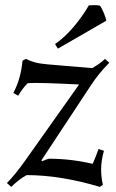

<svg xmlns="http://www.w3.org/2000/svg" viewBox="-20 -715 452 750"><path d="M386 -126Q375 -87 375 -54.5Q375 -22 382 7L370 15Q216 -31 84 -31Q53 -14 24 15L7 0Q39 -32 80 -90L289 -385L225 -388Q151 -391 124 -391Q97 -391 88 -390Q68 -370 51 -341L32 -352Q61 -405 68 -478L81 -485Q106 -473 129 -468.5Q152 -464 232 -458L340 -449Q371 -466 390 -485L407 -470Q365 -428 334 -380L142 -89L144 -85Q159 -92 171 -95Q257 -95 342 -75Q352 -97 365 -133ZM327 -694Q337 -695 348.5 -695Q360 -695 370 -693Q377 -685 385.5 -664.5Q394 -644 395 -634L206 -525L195 -543Q232 -568 267.5 -610Q303 -652 327 -694Z"/></svg>

Font: Almendra
Style: Regular
Weight: 400
Designer: Ana Sanfelippo
Foundry: Ana Sanfelippo
Version: Version 1.004